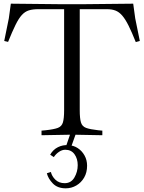

<svg xmlns="http://www.w3.org/2000/svg" viewBox="-20 -733 784 1045"><path d="M206 3V-22L228 -24Q274 -29 295 -37Q316 -45 322.5 -67Q329 -89 329 -133V-701H414V-133Q414 -89 420.5 -67Q427 -45 448.5 -37Q470 -29 515 -24L537 -22V3L374 0ZM719 -504Q697 -559 679.5 -594Q662 -629 645 -648.5Q628 -668 608.5 -675.5Q589 -683 562 -683H188Q158 -683 137 -676.5Q116 -670 99 -651.5Q82 -633 64.5 -597.5Q47 -562 24 -505L3 -510L28 -633L39 -713L324 -710H419L705 -713L716 -633L741 -510ZM338 292Q293 292 267.5 265.5Q242 239 235 210L257 203Q262 226 281.5 245Q301 264 332 264Q367 264 385 233Q403 202 403 166Q403 131 385.5 106.5Q368 82 335 82Q318 82 301 93.5Q284 105 273 122L253 109Q269 81 295.5 68Q322 55 351 57Q380 58 403 73Q426 88 440 113Q454 138 454 169Q454 206 438 233.5Q422 261 395.5 276.5Q369 292 338 292ZM366 70 338 67 361 0H391Z"/></svg>

Font: Baskervville SC
Style: Regular
Weight: 400
Designer: Alexis Faudot, Rémi Forte, Morgane Pierson, Rafael Ribas, Tanguy Vanlaeys, Rosalie Wagner, Thomas Huot-Marchand
Foundry: ANRT
Version: Version 1.100